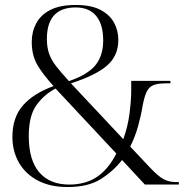

<svg xmlns="http://www.w3.org/2000/svg" viewBox="-20 -744 748 774"><path d="M252 10Q182 10 132 -16.5Q82 -43 56 -89Q30 -135 30 -192Q30 -270 72 -318.5Q114 -367 196 -397Q153 -444 130.5 -482.5Q108 -521 108 -575Q108 -616 126 -650Q144 -684 183 -704Q222 -724 285 -724Q347 -724 384.5 -704.5Q422 -685 439.5 -653Q457 -621 457 -583Q457 -520 412.5 -480.5Q368 -441 266 -408L477 -183Q495 -232 502 -285.5Q509 -339 509 -382V-418H667V-408H648Q617 -408 599 -401Q581 -394 571.5 -374.5Q562 -355 555 -318Q549 -280 537 -236.5Q525 -193 505 -153L586 -67Q617 -34 639 -22Q661 -10 689 -10H701V0H564L472 -99Q438 -55 387 -22.5Q336 10 252 10ZM258 -417Q334 -443 365 -481.5Q396 -520 396 -581Q396 -645 368 -679.5Q340 -714 285 -714Q169 -714 169 -587Q169 -553 178 -527.5Q187 -502 206.5 -477Q226 -452 258 -417ZM259 0Q325 0 371 -31Q417 -62 449 -125L204 -387Q159 -364 127.5 -321Q96 -278 96 -196Q96 -98 138.5 -49Q181 0 259 0Z"/></svg>

Font: Noto Serif Display Light
Style: Regular
Weight: 300
Designer: Monotype Design Team
Foundry: Monotype Imaging Inc.
Version: Version 2.009